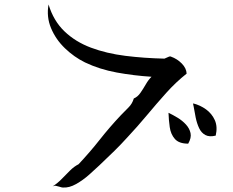

<svg xmlns="http://www.w3.org/2000/svg" viewBox="-20 -801 1040 858"><path d="M814 -472Q766 -434 722.5 -385.5Q679 -337 636.5 -286Q594 -235 549 -187Q521 -156 491 -126.5Q461 -97 427 -65Q426 -64 425 -63Q406 -45 378.5 -20.5Q351 4 320 21.5Q289 39 261 37Q257 37 252.5 35.5Q248 34 244 33Q237 31 230 29.5Q223 28 215 32Q237 18 255.5 -1Q274 -20 292.5 -38.5Q311 -57 331 -67Q381 -120 425.5 -176.5Q470 -233 520 -286Q536 -303 553.5 -320Q571 -337 578 -361Q595 -368 607.5 -386Q620 -404 631.5 -424Q643 -444 657 -458Q578 -463 501.5 -477Q425 -491 360 -522Q311 -546 270 -585.5Q229 -625 208 -675.5Q187 -726 197 -781Q219 -708 268 -661Q317 -614 386.5 -588Q456 -562 540 -551.5Q624 -541 715 -539Q718 -540 724 -543Q730 -546 735.5 -548Q741 -550 744 -548Q772 -538 792.5 -517Q813 -496 814 -472ZM944 -195Q916 -188 898 -197.5Q880 -207 870 -228Q860 -249 854.5 -275.5Q849 -302 845 -327Q844 -330 843.5 -333Q843 -336 843 -339Q875 -331 901 -312Q927 -293 940 -264Q953 -235 944 -195ZM821 -159Q780 -159 761.5 -180Q743 -201 738.5 -233Q734 -265 733 -297Q752 -288 773.5 -275Q795 -262 811 -244.5Q827 -227 831.5 -206Q836 -185 821 -159Z"/></svg>

Font: Yuji Mai
Style: Regular
Weight: 400
Designer: Kataoka Yuji
Foundry: Kinuta Font Factory
Version: Version 3.002